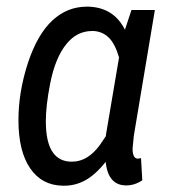

<svg xmlns="http://www.w3.org/2000/svg" viewBox="-20 -559 525 589"><path d="M121.1 -168.5Q126.5 -64.5 198.2 -63Q199.7 -63 200.7 -63Q249.5 -63 287.1 -115.2L305.2 -142.1L304.7 -143.6L345.2 -382.8Q332.5 -425.8 313.2 -444.1Q293.9 -462.4 267.1 -463.9Q264.6 -463.9 262.7 -463.9Q215.8 -463.9 183.6 -423.8Q149.4 -381.8 133.8 -302.2Q120.6 -234.9 120.6 -186Q120.6 -176.8 121.1 -168.5ZM455.1 -528.3 390.6 -143.1 386.7 -103.5Q386.7 -73.2 402.3 -72.3L412.6 -73.7L416.5 -5.9Q393.1 9.8 367.2 9.8Q311.5 9.8 304.2 -62.5Q272.5 -22.5 240.7 -5.4Q210.9 10.7 176.8 10.7Q174.8 10.7 172.9 10.7Q108.4 9.8 72.5 -42.7Q36.6 -95.2 36.6 -190.4Q36.6 -276.4 65.4 -365.2Q94.7 -454.1 141.6 -497.1Q187 -538.6 246.6 -538.6Q248.5 -538.6 250.5 -538.6Q328.6 -536.6 363.3 -467.8L383.3 -528.3Z"/></svg>

Font: MAUL Condensed Italic
Style: Condenced Regular Italic
Weight: 400
Italic angle: -12°
Designer: MAUL
Version: Version 1.0; 2020; ttfautohint (v1.8.3)